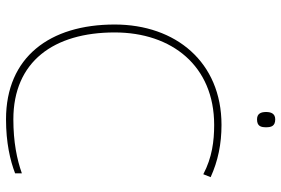

<svg xmlns="http://www.w3.org/2000/svg" viewBox="-172 -776 957 654"><g transform="rotate(90 307.0 -448.5)"><path d="M386 -907C366 -907 361 -892 361 -876C361 -859 366 -845 386 -845C410 -845 413 -859 413 -876C413 -892 410 -907 386 -907ZM405 -699C460 -699 516 -692 573 -662L583 -687C528 -712 470 -724 405 -724C191 -724 63 -568 63 -360C63 -139 174 10 386 10C465 10 526 -4 570 -21V-44C522 -27 463 -15 386 -15C189 -15 90 -153 90 -360C90 -555 204 -699 405 -699Z"/></g></svg>

Font: Noto Sans Lao UI Thin
Style: Regular
Weight: 100
Designer: Monotype Design Team
Foundry: Monotype Imaging Inc.
Version: Version 2.000